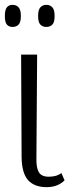

<svg xmlns="http://www.w3.org/2000/svg" viewBox="-24 -761 290 791"><path d="M168 10Q118 10 92 -18.5Q66 -47 65 -113L63 -536H129L126 -109Q125 -70 136 -51.5Q147 -33 177 -33Q191 -33 203.5 -36Q216 -39 229 -48L242 -18Q214 10 168 10ZM167 -650Q152 -650 142.5 -659.5Q133 -669 133 -695Q133 -721 142.5 -731Q152 -741 167 -741Q182 -741 191.5 -731Q201 -721 201 -695Q201 -669 191.5 -659.5Q182 -650 167 -650ZM28 -650Q13 -650 4.5 -659.5Q-4 -669 -4 -695Q-4 -721 4.5 -731Q13 -741 28 -741Q43 -741 52.5 -731Q62 -721 62 -695Q62 -669 52.5 -659.5Q43 -650 28 -650Z"/></svg>

Font: Noto Serif ExtraCondensed Light
Style: Regular
Weight: 300
Width: 2
Designer: Monotype Design Team
Foundry: Monotype Imaging Inc.
Version: Version 2.014; ttfautohint (v1.8.4.7-5d5b)